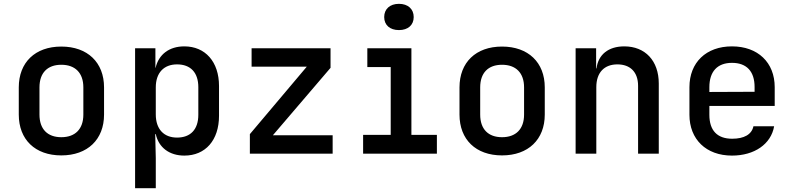

<svg xmlns="http://www.w3.org/2000/svg" viewBox="-20 -802 4140 1002"><path d="M300 9C437 9 523 -74 523 -204V-346C523 -476 437 -559 300 -559C163 -559 78 -476 78 -346V-204C78 -74 163 9 300 9ZM300 -86C228 -86 186 -128 186 -204V-346C186 -422 228 -464 300 -464C372 -464 415 -422 415 -346V-204C415 -128 372 -86 300 -86Z M942 -560C863 -560 808 -518 792 -448H791V-550H685V180H793V23L790 -102H793C808 -32 864 10 942 10C1052 10 1123 -70 1123 -198V-353C1123 -480 1051 -560 942 -560ZM1015 -203C1015 -126 974 -84 904 -84C835 -84 793 -128 793 -205V-346C793 -422 835 -466 904 -466C974 -466 1015 -424 1015 -347Z M1716 0V-96H1404L1705 -448V-550H1293V-454H1581L1284 -102V0Z M2062 -645C2109 -645 2139 -671 2139 -713C2139 -755 2109 -782 2062 -782C2015 -782 1985 -755 1985 -713C1985 -671 2015 -645 2062 -645ZM2260 0V-98H2127V-550H1897V-452H2019V-98H1875V0Z M2600 9C2737 9 2823 -74 2823 -204V-346C2823 -476 2737 -559 2600 -559C2463 -559 2378 -476 2378 -346V-204C2378 -74 2463 9 2600 9ZM2600 -86C2528 -86 2486 -128 2486 -204V-346C2486 -422 2528 -464 2600 -464C2672 -464 2715 -422 2715 -346V-204C2715 -128 2672 -86 2600 -86Z M3238 -560C3155 -560 3102 -517 3093 -445H3091V-550H2984V0H3092V-347C3092 -424 3134 -466 3202 -466C3269 -466 3310 -426 3310 -354V0H3418V-366C3418 -485 3347 -560 3238 -560Z M4023 -347C4023 -476 3935 -560 3800 -560C3665 -560 3578 -476 3578 -347V-203C3578 -75 3665 10 3800 10C3917 10 4004 -50 4020 -143H3912C3903 -100 3863 -78 3801 -78C3723 -78 3682 -121 3682 -203V-249H4023ZM3682 -347C3682 -428 3723 -474 3800 -474C3877 -474 3918 -429 3918 -348V-323L3682 -322Z"/></svg>

Font: Tekne LDO SemiBold
Style: Regular
Weight: 600
Monospace: yes
Designer: Alessio Laiso, Mario Rullo, Paolo Rosset
Foundry: Alessio Laiso
Version: Version 1.000;hotconv 1.0.109;makeotfexe 2.5.65596